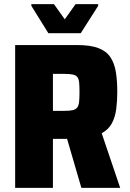

<svg xmlns="http://www.w3.org/2000/svg" viewBox="-20 -905 624 925"><path d="M53 0V-688H351Q415 -688 453.5 -673.5Q492 -659 511.5 -630Q531 -601 538 -559Q545 -517 545 -462Q545 -419 540 -380Q535 -341 519 -311Q503 -281 470 -263L559 0H372L295 -264L332 -242Q325 -238 316.5 -237Q308 -236 295 -236H235V0ZM235 -371H292Q317 -371 331 -374.5Q345 -378 352 -387Q359 -396 361 -414Q363 -432 363 -460Q363 -488 361.5 -505.5Q360 -523 353.5 -532.5Q347 -542 332.5 -545.5Q318 -549 292 -549H235ZM213 -745 131 -877V-885H240L292 -812L344 -885H453V-877L369 -745Z"/></svg>

Font: Saira SemiCondensed ExtraBold
Style: Regular
Weight: 800
Width: 4
Designer: Hector Gatti with collaboration of the Omnibus-Type team
Foundry: Omnibus-Type
Version: Version 1.101